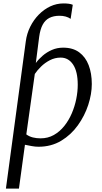

<svg xmlns="http://www.w3.org/2000/svg" viewBox="-20 -846 596 1120"><path d="M14.5 254 130.5 -605Q136.5 -650.5 156.5 -690.5Q176.5 -730.5 206.5 -761Q236.5 -791.5 273.2 -808.8Q310 -826 350.5 -826Q367.5 -826 381 -824.2Q394.5 -822.5 404.5 -818L392 -736Q379.5 -745 363 -749.5Q346.5 -754 327.5 -754Q292.5 -754 268 -741.5Q243.5 -729 229 -702Q214.5 -675 208.5 -631L189 -478.5Q205 -500.5 228.8 -521Q252.5 -541.5 282.8 -554.8Q313 -568 348.5 -568Q405 -568 442 -540.8Q479 -513.5 497.2 -465.8Q515.5 -418 515.5 -356Q515.5 -298 494.8 -234.2Q474 -170.5 434.2 -115Q394.5 -59.5 336.8 -24.8Q279 10 204.5 10Q186 10 165.2 6.2Q144.5 2.5 125.5 -1.5L90.5 254ZM216.5 -39Q259.5 -39 294 -58.5Q328.5 -78 354.8 -110.8Q381 -143.5 398.5 -184.2Q416 -225 424.8 -268.2Q433.5 -311.5 433.5 -351.5Q433.5 -428.5 406.5 -469.2Q379.5 -510 334 -510Q300.5 -510 271 -494.8Q241.5 -479.5 219 -457.2Q196.5 -435 183 -414.5L133.5 -62Q150.5 -49.5 172 -44.2Q193.5 -39 216.5 -39Z"/></svg>

Font: Merriweather Light 18pt Light
Style: Italic
Weight: 300
Italic angle: -7.8°
Version: Version 2.101